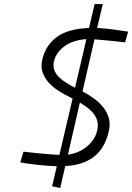

<svg xmlns="http://www.w3.org/2000/svg" viewBox="-20 -809 652 947"><path d="M597 -600Q572 -603 546 -606Q523 -608 497 -610.5Q471 -613 446 -615L387 -358Q416 -343 443 -323.5Q470 -304 489.5 -279.5Q509 -255 517 -225Q525 -195 516 -159Q509 -128 494.5 -99Q480 -70 455.5 -46.5Q431 -23 393.5 -8Q356 7 302 10L277 118L237 110L260 11Q236 10 208.5 8Q181 6 155.5 3Q130 0 109.5 -3Q89 -6 80 -8L96 -61Q112 -59 135.5 -56.5Q159 -54 184 -51.5Q209 -49 232.5 -47.5Q256 -46 273 -45L338 -323Q332 -325 330 -327Q301 -341 272 -359Q243 -377 222 -399.5Q201 -422 190.5 -451Q180 -480 189 -517Q205 -585 259.5 -626Q314 -667 419 -671L447 -789H487L459 -671Q479 -670 501 -668Q523 -666 544 -663Q565 -660 582.5 -657Q600 -654 612 -653ZM246 -507Q241 -483 247.5 -464.5Q254 -446 269 -430.5Q284 -415 305.5 -401.5Q327 -388 350 -376L406 -616Q376 -614 349.5 -606Q323 -598 302 -583.5Q281 -569 266.5 -550Q252 -531 246 -507ZM460 -168Q465 -192 460 -211.5Q455 -231 442.5 -247.5Q430 -264 412 -277.5Q394 -291 374 -303L315 -46Q339 -49 362 -58.5Q385 -68 404.5 -83Q424 -98 439 -119Q454 -140 460 -168Z"/></svg>

Font: Panefresco 250wt
Style: Italic
Weight: 300
Version: Version 1.000